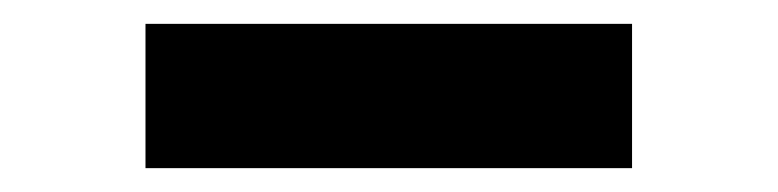

<svg xmlns="http://www.w3.org/2000/svg" viewBox="-20 -141 652 161"><path d="M102 -121H510V0H102Z"/></svg>

Font: Reem Kufi Fun
Style: Bold
Weight: 700
Designer: Khaled Hosny
Version: Version 1.005